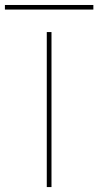

<svg xmlns="http://www.w3.org/2000/svg" viewBox="-100 -759 399 779"><path d="M108.9 -628.9V0H89.8V-628.9ZM278.8 -738.8V-720.2H-80.1V-738.8Z"/></svg>

Font: Sinkin Sans 100 Thin
Style: Regular
Weight: 100
Designer: Keith Bates
Foundry: K-Type
Version: Sinkin Sans (version 1.0)  by Keith Bates   •   © 2014   www